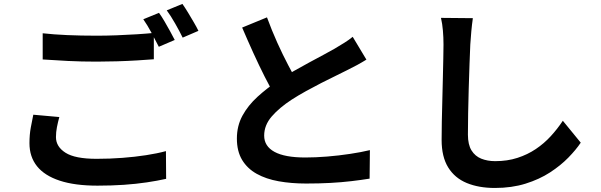

<svg xmlns="http://www.w3.org/2000/svg" viewBox="-20 -885 3040 971"><path d="M195.9 -716.7Q251.2 -710.5 320.3 -707.5Q389.5 -704.5 468.3 -704.5Q517.6 -704.5 569.9 -706.5Q622.2 -708.5 671.2 -711.6Q720.1 -714.7 758 -718.5V-585.3Q723.5 -582.5 673.9 -579.5Q624.3 -576.5 570.7 -574.9Q517.2 -573.3 469 -573.3Q390.8 -573.3 323.8 -576.7Q256.8 -580.1 195.9 -584.3ZM280 -293.1Q272.7 -266.6 267.9 -241.7Q263 -216.9 263 -191.5Q263 -143.3 311.4 -112.5Q359.7 -81.8 468.3 -81.8Q536.2 -81.8 599.4 -86.7Q662.6 -91.5 718.8 -100.2Q775 -108.8 819.2 -120.8L820.2 19.4Q776.6 29.2 722.5 37.3Q668.4 45.4 605.9 49.7Q543.4 53.9 473 53.9Q358.2 53.9 281.9 28.6Q205.5 3.4 167.2 -44.3Q129 -92.1 129 -160.8Q129 -204.4 135.8 -240.6Q142.7 -276.8 148.4 -304.9ZM784.1 -820.1Q797.1 -802.3 811.8 -777.2Q826.4 -752 840.3 -726.9Q854.2 -701.8 863.7 -682.9L783.2 -648.4Q767.6 -679.4 746.3 -719.1Q724.9 -758.8 704.7 -787.6ZM902.5 -865.2Q915.7 -846.5 931.1 -821.2Q946.4 -795.9 960.7 -771.3Q975.1 -746.7 983.5 -729L903.8 -694.7Q888.4 -726.4 866.1 -765.6Q843.9 -804.7 823.3 -832.7Z M1833 -583.5Q1810.5 -569.5 1786.1 -556.2Q1761.7 -543 1733.8 -529.3Q1710.7 -517.4 1677.3 -501.3Q1643.9 -485.2 1605.3 -465.5Q1566.7 -445.8 1527.9 -424.4Q1489 -402.9 1454.7 -380.8Q1392.5 -340.2 1354.2 -296Q1316 -251.8 1316 -199.2Q1316 -145.6 1368 -117.1Q1420.1 -88.5 1524.2 -88.5Q1576 -88.5 1634.7 -93.3Q1693.4 -98.1 1750.1 -106.7Q1806.8 -115.2 1850.7 -125.8L1849.2 18.4Q1807 25.2 1757.3 31.1Q1707.6 37 1650.5 40.1Q1593.5 43.2 1528 43.2Q1453.4 43.2 1389.6 31.8Q1325.7 20.4 1278.4 -5.9Q1231.1 -32.2 1204.5 -76.1Q1178 -120.1 1178 -184.5Q1178 -248.2 1206.1 -300Q1234.3 -351.7 1282.4 -395.6Q1330.5 -439.5 1389.3 -478.5Q1424.9 -502.6 1464.8 -525.2Q1504.8 -547.8 1543.4 -568.8Q1582 -589.8 1615.3 -607.4Q1648.5 -625.1 1671.4 -638.3Q1699.7 -655.1 1721.8 -668.9Q1743.9 -682.6 1763.7 -698.8ZM1330.2 -797.2Q1354.6 -730.8 1382.1 -669.7Q1409.7 -608.5 1437.4 -555.8Q1465 -503.1 1488 -461L1374.6 -394.3Q1347.7 -439.9 1318.7 -497.1Q1289.8 -554.3 1261 -617.7Q1232.2 -681.1 1204.6 -745.6Z M2371.4 -793.1Q2366.8 -761.8 2363.5 -725.8Q2360.2 -689.7 2358.4 -659.6Q2356.6 -619.5 2354.5 -561Q2352.4 -502.5 2350.5 -438Q2348.6 -373.6 2347.5 -312Q2346.4 -250.4 2346.4 -204.1Q2346.4 -153.7 2364.5 -124.4Q2382.7 -95 2414 -82.5Q2445.3 -70 2484.1 -70Q2545.9 -70 2596.9 -86.6Q2648 -103.1 2689.8 -131.3Q2731.6 -159.4 2765.5 -196.4Q2799.4 -233.4 2826.4 -274.3L2917 -163.5Q2893.1 -127.7 2854.3 -87.9Q2815.4 -48.1 2761.6 -13Q2707.7 22 2637.8 43.8Q2567.9 65.6 2482.7 65.6Q2401.2 65.6 2340.5 40.5Q2279.8 15.4 2246.6 -38.4Q2213.4 -92.1 2213.4 -177.1Q2213.4 -217.6 2214.4 -270.2Q2215.4 -322.8 2217 -379.8Q2218.6 -436.9 2219.7 -491.4Q2220.9 -546 2221.9 -590.1Q2222.9 -634.3 2222.9 -659.6Q2222.9 -695.9 2219.9 -730.5Q2217 -765 2210.1 -794.6Z"/></svg>

Font: Noto Sans KR Thin
Style: Regular
Weight: 100
Designer: Ryoko NISHIZUKA 西塚涼子 (kana, bopomofo & ideographs); Paul D. Hunt (Latin, Greek & Cyrillic); Sandoll Communications 산돌커뮤니
Foundry: Adobe
Version: Version 2.004-H2;hotconv 1.0.118;makeotfexe 2.5.65603